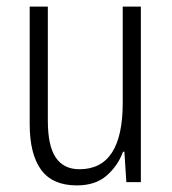

<svg xmlns="http://www.w3.org/2000/svg" viewBox="-20 -552 521 582"><path d="M407 -532V0H363L357 -92H353Q337 -49 303 -19.5Q269 10 213 10Q139 10 104.5 -37.5Q70 -85 70 -176V-532H125V-186Q125 -110 149 -74.5Q173 -39 221 -39Q352 -39 352 -240V-532Z"/></svg>

Font: Noto Sans Devanagari UI Condensed Light
Style: Regular
Weight: 300
Width: 3
Designer: Jelle Bosma - Monotype Design Team
Foundry: Monotype Imaging Inc.
Version: Version 2.004; ttfautohint (v1.8.4.7-5d5b)